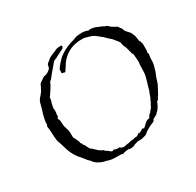

<svg xmlns="http://www.w3.org/2000/svg" viewBox="-110 -583 729 714"><g transform="rotate(-30 254.5 -226.0)"><path d="M228 8Q226 8 225 6Q225 6 225 6Q222 5 218 5Q214 5 210 5Q201 5 190.5 4.5Q180 4 172 2Q167 0 161 -1.5Q155 -3 150 -4Q143 -6 137 -9Q131 -12 126 -15Q116 -22 113 -28Q111 -31 108 -33.5Q105 -36 102 -39Q101 -41 99 -43Q97 -45 96 -47Q94 -49 92 -51.5Q90 -54 88 -57Q66 -79 55 -110Q50 -126 46.5 -138Q43 -150 40 -157Q37 -177 37 -190Q37 -203 34 -224Q37 -226 37 -229V-236Q38 -246 40 -254.5Q42 -263 44 -271Q47 -280 49.5 -288.5Q52 -297 54 -305Q57 -321 67 -331Q72 -336 77 -343Q82 -350 85 -357Q90 -365 92 -372Q97 -377 110 -385Q115 -390 125 -391Q135 -394 141 -400Q147 -402 150 -413Q150 -423 159 -428Q162 -430 164 -432Q166 -434 167 -435L176 -441Q179 -442 181.5 -443Q184 -444 185 -445Q187 -446 190 -447Q193 -448 196 -449Q199 -450 202 -452Q205 -454 209 -455Q217 -457 226 -457Q227 -458 231 -456Q232 -455 232 -453Q232 -449 228 -445Q225 -443 218.5 -440Q212 -437 204 -433Q189 -424 181 -422Q178 -420 173 -414.5Q168 -409 162 -401Q155 -393 150 -387Q145 -381 141 -376Q138 -372 136 -369.5Q134 -367 132 -365Q126 -362 124 -354Q123 -351 119.5 -345.5Q116 -340 111 -332Q106 -324 102.5 -319Q99 -314 97 -312Q96 -306 95.5 -301Q95 -296 93 -293Q91 -283 89 -276Q87 -268 89 -260Q89 -255 88.5 -250.5Q88 -246 87 -242Q89 -236 85 -232Q81 -228 84 -224Q85 -223 85.5 -221.5Q86 -220 87 -217Q87 -210 88 -206Q88 -203 88 -200Q88 -197 89 -194Q89 -187 91 -186Q92 -182 93 -178.5Q94 -175 95 -172Q97 -164 97 -157V-139Q99 -136 100.5 -133Q102 -130 103 -128Q104 -125 105.5 -122Q107 -119 108 -116Q110 -114 110 -110Q110 -110 110 -108.5Q110 -107 111 -106Q113 -105 113.5 -103.5Q114 -102 115 -101Q115 -96 119 -94Q121 -93 121 -91.5Q121 -90 122 -88L126 -81Q126 -81 130 -73Q134 -70 137 -67.5Q140 -65 143 -62L155 -51Q158 -48 161 -47Q164 -46 165 -44Q166 -43 167 -43Q169 -42 172 -42L173 -40Q176 -37 176 -35Q181 -35 188 -28Q196 -20 202 -22L203 -24H206Q217 -19 228 -21Q231 -17 236 -15.5Q241 -14 246 -14Q252 -16 258 -16.5Q264 -17 269 -18Q275 -21 287 -21Q293 -23 298 -23.5Q303 -24 306 -24Q307 -25 309 -26.5Q311 -28 312 -29Q316 -33 318 -29Q321 -31 327 -33Q329 -35 330.5 -35.5Q332 -36 333 -37Q337 -40 340 -37Q340 -36 347 -39Q350 -43 355 -47Q359 -50 361 -52Q363 -54 364 -55Q370 -58 372 -58Q376 -58 380 -61Q381 -66 384.5 -69.5Q388 -73 392 -76Q397 -84 401 -87Q403 -89 405 -93Q407 -97 409 -102Q411 -104 414 -110Q414 -113 416 -116Q418 -119 419 -121Q421 -126 422.5 -130Q424 -134 425 -138Q427 -141 428.5 -145Q430 -149 431 -154L435 -168Q436 -172 437 -175Q438 -178 439 -181Q440 -186 442 -192.5Q444 -199 445 -203Q446 -210 446.5 -216Q447 -222 447 -227Q447 -238 447.5 -246.5Q448 -255 449 -261Q449 -269 448 -277.5Q447 -286 446 -297L445 -298Q443 -298 443 -299Q441 -309 439 -316Q437 -323 435 -330Q428 -343 427 -354Q429 -354 425 -358Q424 -362 421.5 -364Q419 -366 417 -369Q414 -374 409 -379Q405 -385 403 -385L390 -397Q384 -404 372 -413Q368 -416 364 -419.5Q360 -423 355 -426Q345 -432 324 -437Q321 -438 318.5 -438.5Q316 -439 314 -439Q238 -442 202 -376Q199 -373 196 -367Q193 -361 189 -365Q177 -365 180 -371Q181 -377 180 -382Q185 -391 193 -400Q201 -409 211 -419Q235 -438 265 -448Q278 -451 290 -456Q298 -460 327 -460V-459H330Q333 -459 339 -457Q347 -453 349 -455V-456Q362 -456 372 -453Q377 -451 383 -448.5Q389 -446 394 -444Q397 -442 400 -441Q403 -440 405 -438Q407 -438 410 -436.5Q413 -435 416 -434Q417 -433 418.5 -431.5Q420 -430 421 -428Q423 -428 427 -424Q439 -417 440 -416Q448 -414 451 -406Q455 -402 457 -398.5Q459 -395 460 -391Q461 -386 469 -378Q479 -368 480 -364Q482 -360 483.5 -356Q485 -352 486 -349Q487 -346 487.5 -341Q488 -336 489 -330Q489 -328 491 -324Q494 -323 494 -317Q496 -313 496 -307Q496 -301 496 -296Q496 -290 496 -284.5Q496 -279 494 -273Q495 -272 496 -268.5Q497 -265 495 -258Q494 -252 494 -248Q494 -244 494 -242Q494 -228 491 -219Q490 -214 488 -208.5Q486 -203 484 -195Q483 -192 480 -186Q479 -182 477.5 -179.5Q476 -177 476 -175Q473 -165 470.5 -158Q468 -151 465 -146Q462 -140 458 -132.5Q454 -125 449 -116Q446 -114 443 -107Q442 -102 435 -99Q434 -96 432 -92Q430 -88 428 -83Q421 -71 416 -66Q414 -66 412 -63Q411 -62 409 -59Q405 -56 401.5 -54.5Q398 -53 395 -51Q389 -49 387 -42Q380 -37 372 -35Q367 -33 363 -30.5Q359 -28 355 -26Q351 -23 347 -21Q343 -19 340 -15Q334 -10 318 -7Q317 -6 307 -6Q303 -6 299 -6Q295 -6 292 -4Q290 -4 284 -2Q280 1 276 2Q272 3 269 3.5Q266 4 263 4Q259 4 253 2Q249 2 243.5 3Q238 4 233 5Q233 6 231 6Q229 6 228 8Z"/></g></svg>

Font: Estonia
Style: Regular
Weight: 400
Designer: Robert E. Leuschke
Foundry: Robert E. Leuschke
Version: Version 1.014; ttfautohint (v1.8.3)